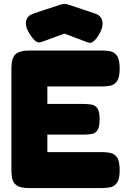

<svg xmlns="http://www.w3.org/2000/svg" viewBox="-20 -948 643 977"><path d="M129 9Q84 9 65 -4.5Q46 -18 42 -39.5Q38 -61 38 -83V-600Q38 -652 58.5 -671.5Q79 -691 132 -691H498Q521 -691 541.5 -687Q562 -683 575.5 -664Q589 -645 589 -599Q589 -554 575.5 -535Q562 -516 541 -512Q520 -508 497 -508H221V-419H406Q429 -419 447 -415.5Q465 -412 476 -396Q487 -380 487 -340Q487 -302 476 -285.5Q465 -269 446 -266Q427 -263 404 -263H221V-174H498Q521 -174 541.5 -170Q562 -166 575.5 -147Q589 -128 589 -82Q589 -37 575.5 -18Q562 1 541 5Q520 9 497 9ZM308 -928Q316 -928 322.5 -926Q329 -924 332 -923L461 -880Q493 -870 500 -844Q507 -818 491 -786Q478 -759 461 -742Q444 -725 427 -732L308 -777L190 -734Q171 -727 154.5 -744.5Q138 -762 124 -787Q107 -819 113.5 -844Q120 -869 153 -880L283 -923Q285 -924 292.5 -926Q300 -928 308 -928Z"/></svg>

Font: Fredoka Light
Style: Bold
Weight: 700
Version: Version 2.001